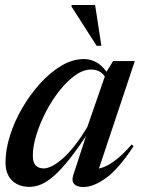

<svg xmlns="http://www.w3.org/2000/svg" viewBox="-20 -738 571 769"><path d="M273 -35 332.5 -218 340.5 -217.5Q296 -149 261 -104.5Q226 -60 197.5 -34.8Q169 -9.5 144.8 0.5Q120.5 10.5 97.5 10.5Q69.5 10.5 47.8 -0.8Q26 -12 14 -33.8Q2 -55.5 2 -87.5Q2 -138 20 -195Q38 -252 69.5 -306Q101 -360 141.2 -404.2Q181.5 -448.5 226.2 -475Q271 -501.5 316 -501.5Q346 -501.5 371.5 -485.2Q397 -469 416 -435.5L407.5 -418Q397 -440.5 381.2 -450Q365.5 -459.5 344.5 -459.5Q313.5 -459.5 281 -436.2Q248.5 -413 218 -374.5Q187.5 -336 163.8 -290Q140 -244 125.8 -198.2Q111.5 -152.5 111.5 -114.5Q111.5 -87 123.2 -75.2Q135 -63.5 155 -63.5Q169 -63.5 187.5 -72.5Q206 -81.5 228.8 -101Q251.5 -120.5 277 -152.2Q302.5 -184 330 -230L406 -449.5L433 -493.5H520L370 -44L358.5 -62.5Q374.5 -60.5 396.8 -69.2Q419 -78 447 -100Q475 -122 507.5 -159.5L515 -152.5Q455.5 -62 405.2 -25.5Q355 11 314.5 11Q288 11 277 -1.2Q266 -13.5 273 -35ZM386 -554.5H367L266 -712.5L267 -718H361Z"/></svg>

Font: Newsreader 60pt Medium
Style: Italic
Weight: 500
Italic angle: -17°
Designer: Hugues Gentile
Foundry: Production Type
Version: Version 1.003